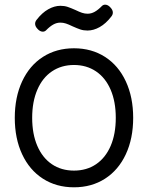

<svg xmlns="http://www.w3.org/2000/svg" viewBox="-20 -799 640 830"><path d="M305.7 -755.9Q322.8 -747.6 334.5 -743.7Q346.2 -739.7 358.9 -739.7Q374.5 -739.7 389.4 -748Q404.3 -756.3 420.4 -772.9Q426.3 -778.8 434.6 -778.8Q446.8 -778.8 457.5 -766.6Q467.8 -755.9 467.8 -744.6Q467.8 -735.4 460.9 -727.1Q437.5 -696.8 410.9 -681.9Q384.3 -667 358.4 -667Q341.3 -667 327.4 -671.6Q313.5 -676.3 293.9 -685.1Q276.9 -693.4 265.1 -697.3Q253.4 -701.2 240.7 -701.2Q225.1 -701.2 210.2 -692.9Q195.3 -684.6 179.2 -668Q173.3 -662.1 165 -662.1Q152.8 -662.1 142.1 -674.3Q131.8 -685.1 131.8 -696.3Q131.8 -705.6 138.7 -713.9Q162.1 -744.1 188.7 -759Q215.3 -773.9 241.2 -773.9Q258.3 -773.9 272.2 -769.3Q286.1 -764.6 305.7 -755.9ZM555.7 -289.6Q555.7 -200.2 523.9 -132.1Q492.2 -64 434.1 -26.6Q376 10.7 299.8 10.7Q223.6 10.7 165.5 -26.6Q107.4 -64 75.7 -132.1Q43.9 -200.2 43.9 -289.6Q43.9 -378.9 75.7 -447.3Q107.4 -515.6 165.5 -553Q223.6 -590.3 299.8 -590.3Q376 -590.3 434.1 -553Q492.2 -515.6 523.9 -447.3Q555.7 -378.9 555.7 -289.6ZM119.1 -289.6Q119.1 -219.7 141.4 -168.2Q163.6 -116.7 204.3 -89.1Q245.1 -61.5 299.8 -61.5Q354.5 -61.5 395.3 -89.1Q436 -116.7 458.3 -168.2Q480.5 -219.7 480.5 -289.6Q480.5 -359.4 458.3 -411.1Q436 -462.9 395 -490.5Q354 -518.1 299.8 -518.1Q245.6 -518.1 204.6 -490.5Q163.6 -462.9 141.4 -411.1Q119.1 -359.4 119.1 -289.6Z"/></svg>

Font: Courier Prime Sans
Style: Regular
Weight: 400
Designer: Alan Dague-Greene
Foundry: Quote-Unquote Apps
Version: Version 3.020